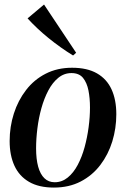

<svg xmlns="http://www.w3.org/2000/svg" viewBox="-20 -815 555 846"><path d="M297.5 -516.5Q364 -516.5 407.2 -491.8Q450.5 -467 471.5 -421.2Q492.5 -375.5 492.5 -311.5Q492.5 -249.5 474.8 -191.8Q457 -134 422 -88Q387 -42 335.5 -15.2Q284 11.5 217.5 11.5Q151 11.5 107.8 -13.8Q64.5 -39 43.5 -85Q22.5 -131 22.5 -193.5Q22.5 -256.5 41 -314.5Q59.5 -372.5 94.8 -418.2Q130 -464 181.2 -490.2Q232.5 -516.5 297.5 -516.5ZM295 -493Q262.5 -493 237 -472.2Q211.5 -451.5 193 -416.5Q174.5 -381.5 162.5 -338.5Q150.5 -295.5 144.8 -249.5Q139 -203.5 139 -161.5Q139 -114 148.2 -80.5Q157.5 -47 175.8 -29.5Q194 -12 221 -12Q253 -12 278.5 -32.8Q304 -53.5 322.5 -88.5Q341 -123.5 352.8 -166.5Q364.5 -209.5 370.5 -254.8Q376.5 -300 376.5 -341.5Q376.5 -382 369.8 -416.2Q363 -450.5 345.8 -471.8Q328.5 -493 295 -493ZM302 -570.5Q275 -587 247.5 -606.5Q220 -626 193.5 -647.5Q167 -669 143.8 -691Q120.5 -713 101.5 -734L174 -795L315.5 -582.5Z"/></svg>

Font: Merriweather 144pt Medium
Style: Italic
Weight: 500
Italic angle: -7.8°
Version: Version 2.101